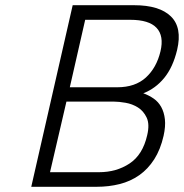

<svg xmlns="http://www.w3.org/2000/svg" viewBox="-20 -717 706 737"><path d="M495 -697Q592 -697 636 -654Q680 -611 660 -526Q644 -459 610.5 -418Q577 -377 530 -359Q552 -351 570 -338.5Q588 -326 599 -306Q610 -286 613 -259Q616 -232 608 -196Q596 -143 572 -105.5Q548 -68 514.5 -44.5Q481 -21 439.5 -10.5Q398 0 351 0H100L259 -697ZM235 -327 172 -56H360Q427 -56 477.5 -89.5Q528 -123 545 -198Q555 -240 543 -265.5Q531 -291 509.5 -304.5Q488 -318 462 -322.5Q436 -327 417 -327ZM307 -641 248 -382H430Q499 -382 540 -419.5Q581 -457 596 -520Q610 -579 581 -610Q552 -641 480 -641Z"/></svg>

Font: Panefresco 250wt
Style: Italic
Weight: 300
Version: Version 1.000